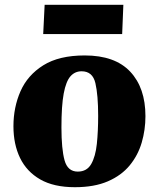

<svg xmlns="http://www.w3.org/2000/svg" viewBox="-20 -764 662 800"><path d="M292 16Q204 16 147.5 -16.5Q91 -49 63.5 -106Q36 -163 36 -238Q36 -317 65.5 -384Q95 -451 160.5 -492Q226 -533 333 -533Q459 -533 522.5 -465.5Q586 -398 586 -280Q586 -223 570.5 -170Q555 -117 520.5 -75Q486 -33 429.5 -8.5Q373 16 292 16ZM304 -49Q342 -49 360 -80.5Q378 -112 383.5 -164.5Q389 -217 389 -281Q389 -368 377.5 -417.5Q366 -467 320 -467Q292 -467 273.5 -446Q255 -425 245.5 -374.5Q236 -324 236 -233Q236 -143 249 -96Q262 -49 304 -49ZM166 -744H494L489 -622H160Z"/></svg>

Font: Literata 36pt ExtraBold
Style: Italic
Weight: 800
Italic angle: -2°
Designer: Latin by Veronika Burian and Jose Scaglione. Greek by Irene Vlachou. Cyrillic by Vera Evstafieva
Foundry: TypeTogether
Version: Version 3.002